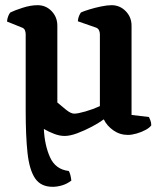

<svg xmlns="http://www.w3.org/2000/svg" viewBox="-20 -520 614 740"><path d="M229 4Q210 4 189 -4Q168 -12 149 -23Q152 40 173 86.5Q194 133 245 139Q252 150 255 176Q238 189 219 194.5Q200 200 183 200Q137 200 115 167Q93 134 86 69Q79 4 79 -94V-388Q79 -396 76 -403.5Q73 -411 64 -414L7 -437Q8 -449 12 -458.5Q16 -468 20 -472Q36 -480 67 -490Q98 -500 125 -500Q157 -500 179 -477Q201 -454 201 -421V-125Q215 -113 234 -97.5Q253 -82 266 -82Q280 -82 309.5 -90.5Q339 -99 365 -111V-388Q365 -396 361.5 -403.5Q358 -411 349 -414L280 -438Q281 -451 285 -459.5Q289 -468 292 -472Q303 -477 324 -483.5Q345 -490 369 -495Q393 -500 410 -500Q442 -500 464.5 -477Q487 -454 487 -421V-77L554 -69Q556 -65 559.5 -56.5Q563 -48 563 -37Q557 -28 541.5 -19.5Q526 -11 507 -5.5Q488 0 473 0Q442 0 417 -17.5Q392 -35 380 -60Q361 -46 333.5 -31.5Q306 -17 278 -6.5Q250 4 229 4Z"/></svg>

Font: Texturina 72pt
Style: Bold
Weight: 700
Designer: Guillermo Torres Carreño
Foundry: Omnibus-Type
Version: Version 1.002; ttfautohint (v1.8.3)